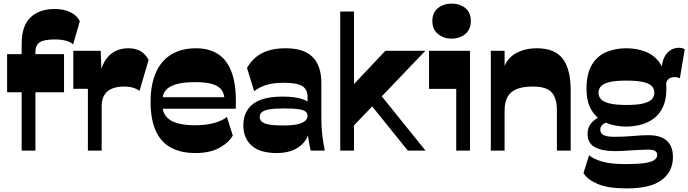

<svg xmlns="http://www.w3.org/2000/svg" viewBox="-20 -836 3822 1066"><path d="M100.3 -513.3V-592.8Q100.3 -693.3 149.6 -739.6Q199 -786 283.2 -786Q336.5 -786 372.6 -767.5Q408.7 -749 423.2 -718.3L386.2 -590Q371.7 -602.5 346.2 -609.8Q320.7 -617 284.7 -617Q222.2 -617 199.5 -600.5Q176.7 -584 176.7 -548.3V-513.3ZM100.3 0V-347H176.7V0ZM19.5 -323.8V-535.3H335.5V-323.8Z M544.5 -246V0H468V-342.8H387V-554H539.2L544.5 -408.7L533.5 -418Q548.2 -492 588.9 -530Q629.5 -568 692.5 -568Q735.5 -568 763 -550.4Q790.5 -532.7 805 -503L754.5 -331.3Q722.7 -355.5 670 -355.5Q608.2 -355.5 576.4 -328.4Q544.5 -301.3 544.5 -246Z M1065.3 13.7Q984.6 13.7 929 -16.4Q873.4 -46.4 844.8 -109.6Q816.1 -172.9 816.1 -271Q816.1 -365 844.8 -431.4Q873.4 -497.7 929.9 -532.9Q986.3 -568 1068.3 -568Q1143.9 -568 1194.9 -532.9Q1245.9 -497.9 1270 -423.6Q1294.1 -349.4 1288.7 -232.3H879.4V-296.3H1253.1L1226.6 -279.1Q1226.6 -311.7 1212.1 -334.1Q1197.6 -356.6 1162.3 -368.2Q1127 -379.9 1063.4 -379.9Q996.3 -379.9 956.4 -367.8Q916.6 -355.7 899.4 -333.7Q882.1 -311.7 882.1 -280V-251Q882.1 -196.6 926.3 -168.6Q970.4 -140.6 1064.4 -140.6Q1125.9 -140.6 1171.6 -153.9Q1217.4 -167.3 1240 -186.7L1272.4 -83.6Q1250.4 -43.9 1197.7 -15.1Q1145 13.7 1065.3 13.7Z M1705.1 0Q1698.6 -27.6 1693.1 -61.7Q1687.6 -95.9 1687.6 -142.3V-298.1Q1687.6 -339.7 1658.4 -358.1Q1629.1 -376.4 1555.7 -376.4Q1496.4 -376.4 1457.4 -363.9Q1418.3 -351.3 1391 -329.9L1351.4 -459Q1369.7 -491 1397 -515.4Q1424.3 -539.9 1465.9 -553.9Q1507.6 -568 1566.9 -568Q1667.4 -568 1715.8 -519.1Q1764.1 -470.1 1764.1 -376.3V-179Q1764.1 -129.3 1769.6 -85.1Q1775.1 -41 1783.1 0ZM1517.4 13.7Q1423.1 13.7 1377.1 -27.6Q1331.1 -69 1331.1 -139.7Q1331.1 -217.4 1384.6 -258.6Q1438.1 -299.7 1548 -299.7Q1616.7 -299.7 1658.3 -285.9Q1699.9 -272 1704.3 -251.3L1698.4 -128.9Q1697.9 -88.7 1675.8 -56.4Q1653.7 -24 1613.6 -5.1Q1573.4 13.7 1517.4 13.7ZM1552.1 -139.3Q1600.7 -139.3 1630.4 -145.9Q1660 -152.4 1673.8 -164.6Q1687.6 -176.9 1687.6 -193.3Q1687.6 -207.9 1676.4 -216.8Q1665.1 -225.7 1636.6 -229.9Q1608 -234 1556.1 -234Q1503.7 -234 1474.6 -228.7Q1445.4 -223.4 1433.6 -213.1Q1421.9 -202.9 1421.9 -186.7Q1421.9 -172.4 1432.2 -161.6Q1442.6 -150.9 1471 -145.1Q1499.4 -139.3 1552.1 -139.3Z M1920.7 -114 1917.7 -340 2119.5 -554H2341.5ZM1869 0V-772H1945.5V0ZM2244.3 0 2028.5 -267.3 2081.7 -323.3 2342.5 0Z M2486.9 -621.5Q2443.5 -621.5 2412 -647.1Q2380.5 -672.8 2380.5 -719.5Q2380.5 -766.5 2411.8 -791.2Q2443.2 -816 2487.2 -816Q2532.8 -816 2563.5 -791.2Q2594.2 -766.5 2594.2 -719.5Q2594.2 -672.8 2563.4 -647.1Q2532.6 -621.5 2486.9 -621.5ZM2513 0V-342.5H2362V-554H2589.5V0Z M3072 0V-224.3Q3072 -291.8 3042.5 -323.6Q3013 -355.5 2938.3 -355.5Q2882.8 -355.5 2848.4 -341.3Q2814 -327 2797.7 -297.8Q2781.5 -268.5 2781.5 -221.8V0H2705V-554H2781.5V-424.7L2770.2 -439.5Q2789.5 -508.7 2840.9 -538.4Q2892.2 -568 2960.5 -568Q3060 -568 3104.2 -510Q3148.5 -452 3148.5 -334.8V0Z M3459.3 210Q3355.8 210 3298.9 185.7Q3242 161.5 3219.5 125L3250.5 26Q3277.8 48.3 3325 61.6Q3372.3 75 3451.3 75Q3526.5 75 3564.6 68.4Q3602.8 61.8 3615.8 50Q3628.8 38.3 3628.8 24.8Q3628.8 9.5 3617.5 2.1Q3606.3 -5.3 3576.7 -5.3Q3556 -5.3 3521.4 -3.3Q3486.7 -1.3 3451.9 0.9Q3417 3 3393.8 3Q3323 3 3282.6 -19Q3242.3 -41 3242.3 -93Q3242.3 -128.7 3262.3 -152Q3282.3 -175.2 3313.5 -189.3L3373.7 -162.3Q3347.5 -159 3330.1 -147.7Q3312.7 -136.5 3312.7 -116.2Q3312.7 -95.5 3331.2 -86Q3349.7 -76.5 3390.5 -76.5Q3444.7 -76.5 3494.9 -81Q3545 -85.5 3581 -85.5Q3647.5 -85.5 3681.9 -55Q3716.2 -24.5 3716.2 36Q3716.2 115.3 3654.9 162.6Q3593.5 210 3459.3 210ZM3456.5 -133.3Q3415.5 -133.3 3376.5 -143.5Q3337.5 -153.8 3305.8 -177.4Q3274 -201 3255.1 -241.5Q3236.3 -282 3236.3 -341.5Q3236.3 -425.5 3265.4 -475Q3294.5 -524.5 3344.5 -546.2Q3394.5 -568 3456.5 -568Q3520.3 -568 3570.6 -546.2Q3621 -524.5 3650.4 -475Q3679.7 -425.5 3679.7 -341.5Q3679.7 -282 3660.5 -241.5Q3641.2 -201 3609.1 -177.4Q3577 -153.8 3537.3 -143.5Q3497.5 -133.3 3456.5 -133.3ZM3458 -253.2Q3520 -253.2 3553.6 -262.1Q3587.3 -271 3600.1 -286.1Q3613 -301.3 3613 -320.5Q3613 -341.3 3600.1 -356.4Q3587.3 -371.5 3553.6 -380Q3520 -388.5 3458 -388.5Q3396.8 -388.5 3362.8 -380Q3328.7 -371.5 3315.9 -356.4Q3303 -341.3 3303 -320.5Q3303 -301.5 3315.9 -286.2Q3328.7 -271 3362.8 -262.1Q3396.8 -253.2 3458 -253.2ZM3676.2 -361.8 3652.5 -452.8Q3657.7 -512.5 3684 -541.6Q3710.2 -570.7 3750.5 -570.7Q3767.2 -570.7 3781.7 -562.5L3754.7 -401.3Q3744.5 -407.8 3726 -407.8Q3680.7 -407.8 3676.2 -361.8Z"/></svg>

Font: Savate ExtraLight
Style: Regular
Weight: 200
Designer: Max Esnée
Foundry: Plomb Type
Version: Version 2.000